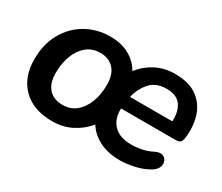

<svg xmlns="http://www.w3.org/2000/svg" viewBox="-93 -721 1102 953"><g transform="rotate(30 457.5 -244.5)"><path d="M267 10Q158 10 97.5 -50.5Q37 -111 37 -212Q37 -300 73.5 -364.5Q110 -429 172 -464Q234 -499 309 -499Q371 -499 416.5 -474.5Q462 -450 488 -405Q521 -448 570 -473.5Q619 -499 680 -499Q762 -499 809 -463.5Q856 -428 873 -371Q890 -314 881 -249Q878 -228 869.5 -222Q861 -216 845 -216H532Q530 -155 564.5 -120.5Q599 -86 664 -86Q694 -86 724 -92Q754 -98 783 -113Q807 -125 823.5 -120Q840 -115 847 -100Q854 -85 848.5 -67Q843 -49 823 -35Q788 -12 741 -1Q694 10 654 10Q588 10 538.5 -14.5Q489 -39 461 -83Q426 -40 376.5 -15Q327 10 267 10ZM680 -414Q619 -414 586 -376Q553 -338 542 -288H784Q788 -342 764 -378Q740 -414 680 -414ZM270 -86Q316 -86 347.5 -112Q379 -138 396 -182.5Q413 -227 413 -282Q413 -341 384.5 -372.5Q356 -404 306 -404Q261 -404 229 -378Q197 -352 180 -307.5Q163 -263 163 -207Q163 -148 191.5 -117Q220 -86 270 -86Z"/></g></svg>

Font: Nunito
Style: Bold Italic
Weight: 700
Italic angle: -9°
Designer: Vernon Adams
Foundry: Vernon Adams
Version: Version 3.601; ttfautohint (v1.8.2.53-6de2)